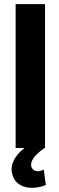

<svg xmlns="http://www.w3.org/2000/svg" viewBox="-20 -720 289 934"><path d="M56 0H99C46 41 28 87 40 129C64 213 167 197 203 180L193 105C167 119 140 115 132 90C126 63 151 31 197 0H199V-700H56Z"/></svg>

Font: Vanilla Cream Black
Style: Regular
Weight: 900
Designer: Jeremy Tribby, Jinavaṁso
Foundry: Tribby Type
Version: Version 1.422;Glyphs 3.1.2 (3151)